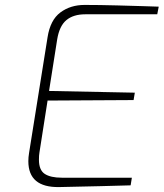

<svg xmlns="http://www.w3.org/2000/svg" viewBox="-20 -753 664 779"><path d="M95 -99Q95 -115 98 -133L173 -602Q184 -672 225 -702.5Q266 -733 323 -733Q382 -733 457 -731Q532 -729 562 -728L624 -726L618 -695H326Q278 -695 249.5 -671.5Q221 -648 212 -593L179 -384L527 -377L522 -347L173 -345L140 -134Q138 -123 138 -105Q138 -63 161.5 -47.5Q185 -32 231 -32H515L510 -1Q414 2 220 6Q95 8 95 -99Z"/></svg>

Font: Exo ExtraLight
Style: Italic
Weight: 275
Italic angle: -9°
Designer: Natanael Gama
Foundry: Natanael Gama
Version: Version 1.500; ttfautohint (v1.6)